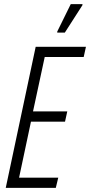

<svg xmlns="http://www.w3.org/2000/svg" viewBox="-20 -916 439 936"><path d="M8 0 154 -688H399L388 -638H198L141 -373H308L297 -323H131L73 -50H264L252 0ZM259 -757V-762L325 -896H382V-891L296 -757Z"/></svg>

Font: Saira ExtraCondensed Light
Style: Italic
Weight: 300
Width: 2
Italic angle: -12°
Designer: Hector Gatti with collaboration of the Omnibus-Type team
Foundry: Omnibus-Type
Version: Version 1.101